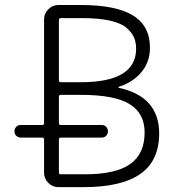

<svg xmlns="http://www.w3.org/2000/svg" viewBox="-20 -774 698 772"><path d="M216.8 -451.2Q216.8 -443.4 224.6 -443.4H304.7Q526.4 -443.4 527.3 -577.1Q527.3 -603.5 519 -623Q510.7 -642.6 489.3 -661.6Q467.8 -680.7 422.9 -690.9Q377.9 -701.2 310.5 -701.2H224.6Q216.8 -701.2 216.8 -693.4ZM216.8 -279.3Q216.8 -271.5 224.6 -271.5H388.7Q399.4 -271.5 406.7 -264.2Q414.1 -256.8 414.1 -246.1Q414.1 -235.4 406.7 -228Q399.4 -220.7 388.7 -220.7H224.6Q216.8 -220.7 216.8 -212.9V-80.1Q216.8 -73.2 224.6 -73.2H321.3Q445.3 -73.2 503.4 -114.3Q561.5 -155.3 561.5 -241.2Q561.5 -318.4 501 -355.5Q440.4 -392.6 304.7 -392.6H224.6Q216.8 -392.6 216.8 -384.8ZM457 -424.8Q456.1 -424.8 456.1 -423.3Q456.1 -421.9 457 -420.9Q619.1 -386.7 620.1 -238.3Q620.1 -127.9 544.4 -74.7Q468.8 -21.5 315.4 -21.5H214.8Q191.4 -21.5 174.3 -38.6Q157.2 -55.7 157.2 -79.1V-212.9Q157.2 -220.7 150.4 -220.7H63.5Q52.7 -220.7 45.4 -228Q38.1 -235.4 38.1 -246.1Q38.1 -256.8 45.4 -264.2Q52.7 -271.5 63.5 -271.5H150.4Q157.2 -271.5 157.2 -279.3V-696.3Q157.2 -719.7 174.3 -736.8Q191.4 -753.9 214.8 -753.9H304.7Q446.3 -753.9 514.6 -711.9Q583 -669.9 583 -582Q583 -520.5 543 -477.5Q509.8 -441.4 457 -424.8Z"/></svg>

Font: Gen Jyuu Gothic P Light
Style: Regular
Weight: 200
Designer: [Source Han Sans]
Ryoko NISHIZUKA  (kana & ideographs); Paul D. Hunt (Latin, Greek & Cyrillic); Wenlong ZHANG  (bopomofo
Version: Version 1.002.20150607